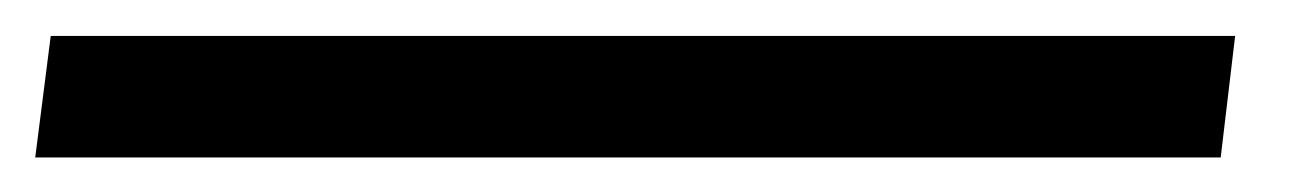

<svg xmlns="http://www.w3.org/2000/svg" viewBox="-74 78 746 109"><path d="M619 167.4H-54L-45.2 98.4H627.2Z"/></svg>

Font: Merriweather Sans Variable Regular
Style: Italic
Weight: 300
Italic angle: -8°
Designer: Eben Sorkin
Foundry: Eben Sorkin
Version: Version 2.001